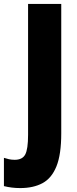

<svg xmlns="http://www.w3.org/2000/svg" viewBox="-81 -734 391 978"><path d="M22 224Q0 224 -20.5 221.5Q-41 219 -61 214V70Q-49 74 -35.5 77Q-22 80 -6 80Q33 80 47.5 53Q62 26 62 -47V-714H231V-55Q231 53 206.5 113.5Q182 174 135.5 199Q89 224 22 224Z"/></svg>

Font: Noto Sans Khmer UI ExtraCondensed Black
Style: Regular
Weight: 900
Width: 2
Designer: Danh Hong and the Monotype Design Team
Foundry: Monotype Imaging Inc.
Version: Version 2.002; ttfautohint (v1.8.4.7-5d5b)